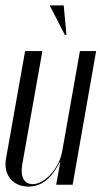

<svg xmlns="http://www.w3.org/2000/svg" viewBox="-31 -684 391 711"><path d="M215 -555 205 -664H153L209 -555ZM190 -83H192L177 0H238L325 -495H265L199 -122C188 -61 135 -2 90 -2C59 -2 44 -28 51 -73L126 -495H62L-9 -95C-19 -36 17 7 75 7C122 7 160 -23 190 -83Z"/></svg>

Font: Moniqa Ita Display
Style: Italic
Weight: 400
Italic angle: -10°
Designer: Rajesh Rajput
Foundry: Rajesh Rajput
Version: Version 1.000